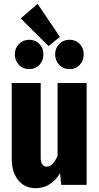

<svg xmlns="http://www.w3.org/2000/svg" viewBox="-20 -963 516 1000"><path d="M175.8 -942.9 292 -771 232.9 -723.1 87.9 -867.2ZM131.8 -755.9Q164.6 -755.9 185.3 -734.1Q206.1 -712.4 206.1 -680.2Q206.1 -647.5 185.3 -625.2Q164.6 -603 131.8 -603Q99.6 -603 78.4 -625.2Q57.1 -647.5 57.1 -680.2Q57.1 -711.9 78.6 -733.9Q100.1 -755.9 131.8 -755.9ZM341.8 -755.9Q374.5 -755.9 395.3 -734.1Q416 -712.4 416 -680.2Q416 -647.5 395.3 -625.2Q374.5 -603 341.8 -603Q309.6 -603 288.3 -625.2Q267.1 -647.5 267.1 -680.2Q267.1 -711.9 288.6 -733.9Q310.1 -755.9 341.8 -755.9ZM431.2 -530.8V0H298.8L293 -61Q244.6 17.1 166 17.1Q107.9 17.1 74.5 -25.1Q41 -67.4 41 -136.2V-530.8H191.9V-142.1Q191.9 -119.6 200 -107.4Q208 -95.2 223.1 -95.2Q255.4 -95.2 279.8 -150.9V-530.8Z"/></svg>

Font: Fira Sans Compressed
Style: Bold
Weight: 700
Width: 1
Designer: Carrois Corporate & Edenspiekermann AG
Foundry: Carrois Corporate GbR & Edenspiekermann AG
Version: Version 4.203;PS 004.203;hotconv 1.0.88;makeotf.lib2.5.64775